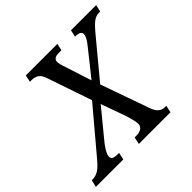

<svg xmlns="http://www.w3.org/2000/svg" viewBox="-220 -891 1068 1068"><g transform="rotate(-45 314.0 -357.0)"><path d="M672 -714 663 -673H655Q630 -673 609 -657.5Q588 -642 552 -598L376 -386L479 -95Q498 -42 540 -42H552L543 0H294L303 -42H314Q341 -42 356 -52Q371 -62 371 -80Q371 -93 367.5 -109Q364 -125 353 -161L301 -307L163 -139Q126 -91 126 -67Q126 -53 137.5 -47.5Q149 -42 177 -42H181L172 0H-44L-34 -42H-30Q-2 -42 21 -57Q44 -72 78 -114L282 -356L191 -622Q182 -650 165 -661.5Q148 -673 122 -673H110L119 -714H367L358 -673H338Q295 -673 295 -644Q295 -626 310 -585L358 -436L475 -583Q510 -625 510 -648Q510 -673 467 -673H465L474 -714Z"/></g></svg>

Font: Noto Serif Narrow
Style: Italic
Weight: 400
Width: 4
Italic angle: -12°
Designer: Monotype Design Team
Foundry: Monotype Imaging Inc.
Version: Version 1.001